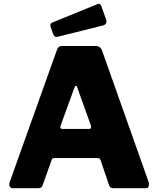

<svg xmlns="http://www.w3.org/2000/svg" viewBox="-20 -982 825 1002"><path d="M45 0Q35 0 30.5 -9.5Q26 -19 31 -33L277 -721Q281 -732 287 -737Q293 -742 305 -742H479Q504 -742 513 -717L756 -31Q759 -22 756 -11Q753 0 742 0H570Q554 0 549 -16L505 -146Q503 -150 500.5 -153.5Q498 -157 490 -157H263Q252 -157 249 -146L202 -14Q200 -8 195 -4Q190 0 180 0H45ZM445 -309Q459 -309 454 -328L382 -529Q380 -534 376 -534Q372 -534 370 -529L297 -328Q290 -309 306 -309ZM509 -950 534 -879Q541 -856 517 -849L285 -791Q273 -788 267.5 -791Q262 -794 258 -803L244 -842Q239 -858 252 -864L490 -961Q503 -966 509 -950Z"/></svg>

Font: Libre Franklin ExtraBold
Style: Regular
Weight: 800
Designer: Pablo Impallari, Rodrigo Fuenzalida, Nhung Nguyen
Foundry: Impallari Type
Version: Version 3.000